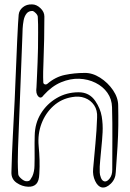

<svg xmlns="http://www.w3.org/2000/svg" viewBox="-20 -749 591 874"><path d="M177 -375Q177 -368 183 -365.5Q189 -363 195 -367Q232 -399 275.5 -408Q319 -417 364 -417Q400 -418 435.5 -395.5Q471 -373 494.5 -338.5Q518 -304 518 -268Q519 -221 518.5 -177Q518 -133 515 -82.5Q512 -32 507 35Q506 66 484.5 87Q463 108 443 104Q425 100 413 74.5Q401 49 404 19Q409 -38 414.5 -96.5Q420 -155 422 -214Q424 -247 408.5 -270Q393 -293 366.5 -303Q340 -313 308 -307Q259 -299 223 -266.5Q187 -234 169 -186.5Q151 -139 156 -84Q159 -53 160 -21.5Q161 10 159 42Q158 75 145 88.5Q132 102 108 101Q80 100 55.5 83Q31 66 32 35Q34 -48 38.5 -131.5Q43 -215 47 -298Q48 -327 50 -371Q52 -415 54 -464.5Q56 -514 58 -560Q60 -606 62 -639Q64 -672 65 -682Q67 -702 84 -716Q101 -730 126 -729Q146 -729 164 -712Q182 -695 182 -674Q182 -622 181 -571.5Q180 -521 178 -469Q177 -450 176.5 -422.5Q176 -395 177 -375ZM153 -531Q153 -566 153.5 -601.5Q154 -637 152 -673Q151 -681 142.5 -689.5Q134 -698 129 -699Q111 -700 101 -687.5Q91 -675 87.5 -656Q84 -637 83 -618.5Q82 -600 82 -589Q77 -459 72 -330Q67 -201 62 -72Q61 -42 61 -13Q61 16 63 44Q64 53 76.5 64Q89 75 99 76Q113 77 118 69Q123 61 127 54Q132 43 134.5 30Q137 17 137 5Q138 -29 137.5 -63.5Q137 -98 138 -132Q139 -188 166 -232Q193 -276 238 -302.5Q283 -329 338 -329Q387 -329 414 -289Q437 -255 443 -219Q449 -183 447 -146Q445 -109 441 -72Q439 -45 436 -18Q433 9 434 36Q434 46 439.5 60.5Q445 75 457 77Q468 78 479.5 63Q491 48 491 24Q491 -47 491.5 -118.5Q492 -190 490 -261Q489 -298 469 -326.5Q449 -355 415 -372Q381 -389 340.5 -390.5Q300 -392 258 -374.5Q216 -357 179 -316Q169 -301 159.5 -306Q150 -311 146 -327Q144 -338 146 -351Q147 -374 148.5 -404Q150 -434 151 -463.5Q152 -493 152.5 -512Q153 -531 153 -531Z"/></svg>

Font: Shizuru
Style: Regular
Weight: 400
Version: Version 1.000